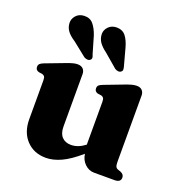

<svg xmlns="http://www.w3.org/2000/svg" viewBox="-134 -849 920 977"><g transform="rotate(20 326.5 -360.5)"><path d="M74 -143V-353Q74 -367.5 70 -373.5Q66 -379.5 57 -382L38.5 -384.5Q20 -389.5 20 -407Q20 -417.5 25.8 -423.5Q31.5 -429.5 47 -435.5L148.5 -474Q172 -483 185.8 -486.5Q199.5 -490 209.5 -490Q230 -490 240.2 -479.2Q250.5 -468.5 250.5 -451.5V-168Q250.5 -130.5 268.5 -111.5Q286.5 -92.5 317.5 -92.5Q356 -92.5 393.5 -121.5V-353Q393.5 -367.5 389.5 -373.5Q385.5 -379.5 377 -382L358 -384.5Q339.5 -389.5 339.5 -407Q339.5 -417.5 345.2 -423.5Q351 -429.5 367 -435.5L468 -474Q490.5 -482.5 504.2 -486.2Q518 -490 531 -490Q550 -490 560 -479.2Q570 -468.5 570 -451.5V-93.5Q570 -75 573.8 -67.2Q577.5 -59.5 586 -56.5L600.5 -51.5Q621 -43.5 621 -25.5Q621 0 588 0H477Q448.5 0 426.5 -21.2Q404.5 -42.5 400.5 -74.5Q344.5 -26 301.2 -6.5Q258 13 220 13Q154.5 13 114.2 -29.8Q74 -72.5 74 -143ZM409.5 -653.5 435 -559.5Q437.5 -550 437.5 -543Q437.5 -536 430.5 -531Q424.5 -526 415.2 -527Q406 -528 397.5 -533.5L325 -595.5Q299 -614.5 286 -633.5Q273 -652.5 272.5 -677.5Q272.5 -699 289.2 -716.5Q306 -734 334 -734Q365.5 -733.5 382.5 -711.8Q399.5 -690 409.5 -653.5ZM237 -656 264.5 -562Q268.5 -554 269 -546.5Q269.5 -539 262.5 -533.5Q257 -528.5 247.8 -529.2Q238.5 -530 230 -535L156 -594Q128 -612 114 -630.5Q100 -649 99 -673.5Q98 -695.5 114 -713.8Q130 -732 158 -733Q189 -734 207 -712.8Q225 -691.5 237 -656Z"/></g></svg>

Font: Fraunces 9pt S000
Style: Bold
Weight: 700
Version: Version 1.000; ttfautohint (v1.8.3)